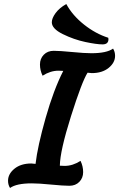

<svg xmlns="http://www.w3.org/2000/svg" viewBox="-20 -914 593 956"><path d="M310 -894Q341 -837 398.5 -791.5Q456 -746 519 -726Q520 -724 520 -719Q520 -693 490.5 -693Q461 -693 404.5 -705Q348 -717 293 -744Q238 -771 238 -803Q238 -823 256.5 -848.5Q275 -874 310 -894ZM381 -113Q394 -86 394 -57Q394 -28 375 -8.5Q356 11 325.5 11Q295 11 234 5Q173 -1 138 -1Q62 -1 30 22Q20 6 20 -14Q20 -48 52 -74Q84 -100 136 -100Q143 -100 157 -98Q167 -185 207 -326Q247 -467 295 -561Q286 -562 271 -562Q231 -562 192 -537Q179 -564 179 -593Q179 -622 198 -641.5Q217 -661 247.5 -661Q278 -661 339 -655Q400 -649 435 -649Q511 -649 543 -672Q553 -656 553 -636Q553 -602 521 -576Q489 -550 437 -550Q430 -550 416 -552Q388 -508 333.5 -335.5Q279 -163 278 -89Q287 -88 302 -88Q342 -88 381 -113Z"/></svg>

Font: Clara
Style: Regular
Weight: 400
Designer: Proyecto DEMO
Foundry: Proyecto DEMO
Version: Version 1.002